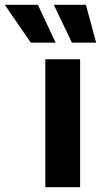

<svg xmlns="http://www.w3.org/2000/svg" viewBox="-131 -776 419 796"><path d="M56.9 -530.3H201.1V0H56.9ZM-111.2 -756.1H26L99.6 -599.2H-3.4ZM92.1 -756.1H225.2L267.6 -599.2H167.1Z"/></svg>

Font: Pretendard Std Variable
Style: Regular
Weight: 400
Designer: Base glyphs from Inter by Rasmus Andersson; Hangeul glyphs from Noto Sans CJK(Source Han Sans) by Jang Soo-young and Kan
Foundry: Kil Hyung-jin
Version: Version 1.309;Glyphs 3.2 (3225)